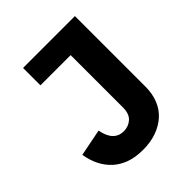

<svg xmlns="http://www.w3.org/2000/svg" viewBox="-197 -820 953 953"><g transform="rotate(-45 279.5 -343.5)"><path d="M486 -698V-202Q486 -154 470.5 -114.5Q455 -75 425 -47.5Q395 -20 352.5 -4.5Q310 11 256 11Q204 11 164.5 -3Q125 -17 96.5 -43Q68 -69 50 -105Q32 -141 25 -185L167 -213Q184 -122 254 -122Q287 -122 310.5 -143Q334 -164 334 -209V-576H122V-698Z"/></g></svg>

Font: IBM Plex Sans Hebrew
Style: Bold
Weight: 700
Designer: Mike Abbink, Paul van der Laan, Pieter van Rosmalen, Yanek Iontef
Foundry: Bold Monday
Version: Version 1.2